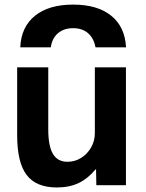

<svg xmlns="http://www.w3.org/2000/svg" viewBox="-20 -817 645 847"><path d="M302.7 -796.7Q410 -796.7 470.6 -747.7Q531.3 -698.7 536 -608.3H401.3Q393.7 -648.7 368.2 -670.7Q342.7 -692.7 302.7 -692.7Q262 -692.7 236 -670.7Q210 -648.7 204 -608.3H69.4Q73.4 -698.7 134.5 -747.7Q195.7 -796.7 302.7 -796.7ZM231 10Q139.4 10 97.5 -45.2Q55.7 -100.3 55.7 -220V-520H192.9V-246.7Q192.9 -172.6 213.6 -138Q234.3 -103.3 277.6 -103.3Q310.7 -103.3 338.2 -120.6Q365.7 -138 382 -166.6Q398.4 -195.3 398.4 -230V-520H535.6V0H405L403.7 -70H401.7Q367.7 -29 326.9 -9.5Q286 10 231 10Z"/></svg>

Font: M PLUS 2 Thin
Style: Regular
Weight: 100
Designer: Coji Morishita
Foundry: UNDERFOREST DESIGN
Version: Version 1.001